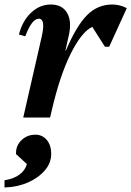

<svg xmlns="http://www.w3.org/2000/svg" viewBox="-61 -521 582 851"><path d="M42 0 124 -359Q142 -438 111 -438Q80 -438 51 -360L23 -368Q38 -428 76.5 -464.5Q115 -501 164 -501Q215 -501 236.5 -463.5Q258 -426 244 -364L229 -297H231Q278 -407 325 -454Q372 -501 436 -501Q470 -501 501 -485L423 -314H404L348 -402Q300 -379 252 -282Q204 -185 169 -34L161 0ZM-41 310V278Q-1 272 25 253Q51 234 58 206L10 162V157Q10 123 35 99.5Q60 76 96 76Q127 76 146.5 99.5Q166 123 166 161Q166 201 138 234Q110 267 63.5 287.5Q17 308 -41 310Z"/></svg>

Font: Platypi Medium
Style: Italic
Weight: 500
Italic angle: -13°
Designer: David Sargent
Foundry: Bolt Cutter Type
Version: Version 1.200; ttfautohint (v1.8.4.7-5d5b)